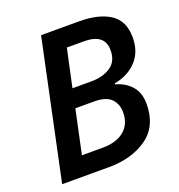

<svg xmlns="http://www.w3.org/2000/svg" viewBox="-129 -822 869 931"><g transform="rotate(-20 305.0 -357.0)"><path d="M34 0H275Q394 0 473 -56Q552 -112 552 -227Q552 -284 521 -319Q490 -354 441 -367V-372Q514 -386 556.5 -432.5Q599 -479 599 -552Q599 -638 540.5 -676Q482 -714 381 -714H185ZM240 -420 282 -615H370Q477 -615 477 -531Q477 -473 437 -446.5Q397 -420 336 -420ZM172 -99 220 -324H317Q378 -324 404.5 -297Q431 -270 431 -227Q431 -166 390.5 -132.5Q350 -99 280 -99Z"/></g></svg>

Font: Noto Sans UI Medium
Style: Italic
Weight: 500
Italic angle: -12°
Designer: Monotype Design Team
Foundry: Monotype Imaging Inc.
Version: Version 1.901